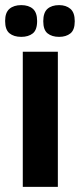

<svg xmlns="http://www.w3.org/2000/svg" viewBox="-41 -730 312 750"><path d="M48 0V-528H185V0ZM190 -586Q162 -586 145 -599.5Q128 -613 128 -647Q128 -681 144.5 -695.5Q161 -710 190 -710Q217 -710 234 -695.5Q251 -681 251 -647Q251 -613 234 -599.5Q217 -586 190 -586ZM42 -586Q13 -586 -4 -600Q-21 -614 -21 -648Q-21 -681 -4 -695.5Q13 -710 42 -710Q71 -710 87.5 -695.5Q104 -681 104 -648Q104 -613 87 -599.5Q70 -586 42 -586Z"/></svg>

Font: Bricolage Grotesque 24pt Condensed
Style: Bold
Weight: 700
Width: 3
Designer: Mathieu Triay
Foundry: Atelier Triay
Version: Version 1.001;gftools[0.9.33.dev8+g029e19f]